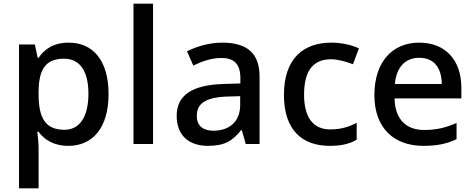

<svg xmlns="http://www.w3.org/2000/svg" viewBox="-20 -780 2568 1040"><path d="M352 -549C268 -549 220 -512 189 -467H184L169 -539H83V240H189V20C189 -5 185 -42 182 -66H189C219 -25 269 10 351 10C481 10 568 -87 568 -270C568 -455 482 -549 352 -549ZM327 -462C417 -462 459 -389 459 -272C459 -156 417 -77 329 -77C222 -77 189 -146 189 -271V-287C191 -405 227 -462 327 -462Z M809 0V-760H703V0Z M1184 -549C1112 -549 1044 -528 993 -502L1027 -425C1073 -447 1124 -466 1179 -466C1244 -466 1282 -437 1282 -358V-328L1190 -325C1019 -320 937 -263 937 -153C937 -41 1009 10 1106 10C1196 10 1239 -16 1286 -75H1290L1311 0H1386V-365C1386 -491 1319 -549 1184 -549ZM1209 -257 1281 -259V-212C1281 -118 1219 -72 1136 -72C1083 -72 1046 -96 1046 -152C1046 -215 1086 -252 1209 -257Z M1766 10C1831 10 1873 -1 1912 -23V-115C1873 -94 1828 -79 1769 -79C1676 -79 1627 -144 1627 -267C1627 -394 1674 -459 1773 -459C1811 -459 1855 -446 1892 -432L1924 -518C1889 -535 1834 -549 1774 -549C1626 -549 1518 -465 1518 -266C1518 -75 1617 10 1766 10Z M2251 -549C2106 -549 2008 -446 2008 -265C2008 -84 2116 10 2273 10C2349 10 2399 -1 2453 -26V-114C2396 -89 2346 -76 2277 -76C2177 -76 2120 -136 2117 -247H2479V-305C2479 -455 2392 -549 2251 -549ZM2251 -467C2334 -467 2372 -409 2373 -325H2119C2127 -416 2175 -467 2251 -467Z"/></svg>

Font: Noto Sans Gujarati Medium
Style: Regular
Weight: 500
Designer: Jelle Bosma - Monotype Design Team, Universal Thirst
Foundry: Monotype Imaging Inc.
Version: Version 2.106